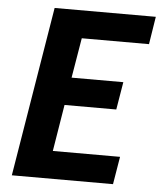

<svg xmlns="http://www.w3.org/2000/svg" viewBox="-53 -781 705 828"><g transform="rotate(5 300.0 -367.5)"><path d="M29 0 150 -735H588L569 -615H278L249 -442H473L453 -322H229L196 -120H487L467 0Z"/></g></svg>

Font: Iosevka Aile Heavy Oblique
Style: Regular
Weight: 900
Italic angle: -9°
Designer: Belleve Invis
Foundry: Belleve Invis
Version: Version 31.1.0; ttfautohint (v1.8.4)